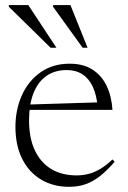

<svg xmlns="http://www.w3.org/2000/svg" viewBox="-20 -710 492 740"><path d="M249 -464.5Q300.5 -464.5 336 -442Q371.5 -419.5 390.8 -379.5Q410 -339.5 413.5 -286.5H85.5V-307L376.5 -316L356.5 -297Q352.5 -343 338 -374.8Q323.5 -406.5 298.2 -423.2Q273 -440 237 -440Q191 -440 158.5 -417Q126 -394 109 -350.8Q92 -307.5 92 -245.5Q92 -178 114.2 -130.8Q136.5 -83.5 177.2 -58.8Q218 -34 275 -34Q300 -34 322.5 -40Q345 -46 367.5 -59.5Q390 -73 413.5 -95.5L422 -86.5Q392 -52 364.8 -30.8Q337.5 -9.5 309 0.2Q280.5 10 246.5 10Q185 10 138.2 -18Q91.5 -46 65.5 -97.8Q39.5 -149.5 39.5 -221Q39.5 -287.5 64.5 -343Q89.5 -398.5 136.5 -431.5Q183.5 -464.5 249 -464.5ZM197.5 -526H175L14 -684V-690.5H89ZM317.5 -526H298.5L184.5 -684V-690.5H251.5Z"/></svg>

Font: Newsreader 36pt Light
Style: Regular
Weight: 300
Designer: Hugues Gentile
Foundry: Production Type
Version: Version 1.003